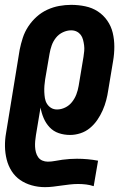

<svg xmlns="http://www.w3.org/2000/svg" viewBox="-23 -548 543 791"><path d="M162 223Q134 223 107.5 215.5Q81 208 60 193.5Q39 179 25 157Q11 135 4.5 109Q-2 83 -2.5 55.5Q-3 28 2 0L58 -343Q63 -368 71 -392.5Q79 -417 93.5 -439Q108 -461 128 -479Q148 -497 172 -508Q196 -519 221 -523.5Q246 -528 270 -528Q300 -528 328.5 -522Q357 -516 380 -501Q403 -486 419 -463Q435 -440 441.5 -412.5Q448 -385 448 -355.5Q448 -326 443 -297L423 -177Q420 -156 414.5 -135Q409 -114 400 -93.5Q391 -73 378 -54Q365 -35 347.5 -20.5Q330 -6 308.5 1Q287 8 266 8Q241 8 219 0.5Q197 -7 181.5 -23.5Q166 -40 157 -61Q148 -82 144 -105L125 9Q123 21 122 33Q121 45 121.5 56.5Q122 68 125 79.5Q128 91 134.5 100Q141 109 151.5 113.5Q162 118 174 118Q189 118 204 115Q219 112 234.5 110Q250 108 264.5 107Q279 106 294 106Q316 106 338 108Q360 110 381 114L363 219Q348 214 332 212Q316 210 299 210Q282 210 264.5 212Q247 214 229.5 216.5Q212 219 195.5 221Q179 223 162 223ZM212 -97Q229 -97 245.5 -105Q262 -113 273.5 -127.5Q285 -142 291.5 -159Q298 -176 301 -194L321 -314Q323 -326 324 -338Q325 -350 323.5 -361.5Q322 -373 319 -384.5Q316 -396 309.5 -404.5Q303 -413 293 -418Q283 -423 270 -423Q253 -423 236 -415Q219 -407 207.5 -392.5Q196 -378 190 -361Q184 -344 181 -326L163 -221Q161 -208 160 -195Q159 -182 159.5 -169Q160 -156 162 -143.5Q164 -131 170.5 -120.5Q177 -110 187.5 -103.5Q198 -97 212 -97Z"/></svg>

Font: Iosevka Term Curly XBd Obl
Style: Regular
Weight: 800
Italic angle: -9°
Designer: Belleve Invis
Foundry: Belleve Invis
Version: Version 32.3.0